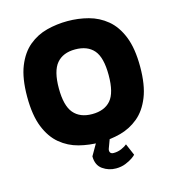

<svg xmlns="http://www.w3.org/2000/svg" viewBox="-128 -825 1014 1113"><g transform="rotate(-15 379.0 -269.0)"><path d="M379 10Q315 10 254.5 -5.5Q194 -21 145.5 -61Q97 -101 68.5 -172Q40 -243 40 -354Q40 -465 68.5 -536Q97 -607 145.5 -647Q194 -687 254.5 -702.5Q315 -718 379 -718Q443 -718 503.5 -702Q564 -686 612.5 -646Q661 -606 689.5 -535Q718 -464 718 -354Q718 -244 689.5 -173Q661 -102 612.5 -62Q564 -22 503.5 -6Q443 10 379 10ZM379 -160Q453 -160 491 -204Q529 -248 529 -354Q529 -460 491 -504Q453 -548 379 -548Q306 -548 268 -503Q230 -458 230 -354Q230 -250 268 -205Q306 -160 379 -160ZM431 180Q387 180 351.5 155Q316 130 316 77L362 -3H442L419 59Q415 71 420 80.5Q425 90 441 90Q466 90 488.5 80Q511 70 522 60L552 130Q549 135 532 147Q515 159 489 169.5Q463 180 431 180Z"/></g></svg>

Font: Rowdies
Style: Regular
Weight: 400
Designer: Jaikishan Patel
Version: Version 1.000; ttfautohint (v1.8.3)